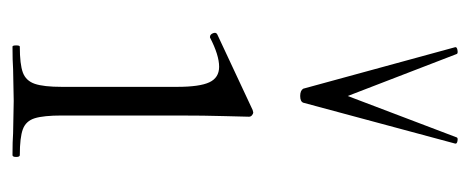

<svg xmlns="http://www.w3.org/2000/svg" viewBox="-248 -522 770 315"><g transform="rotate(90 137.5 -365.0)"><path d="M57 -12Q86 -12 99.5 -17Q113 -22 118 -36.5Q123 -51 123 -81V-270Q123 -307 115.5 -323Q108 -339 90 -339Q71 -339 42 -324H41Q37 -324 35 -329Q33 -334 37 -336L161 -394L165 -395Q167 -395 169.5 -393Q172 -391 172 -388Q172 -382 171 -348.5Q170 -315 170 -271V-81Q170 -51 174.5 -36.5Q179 -22 192.5 -17Q206 -12 235 -12Q238 -12 238 -6Q238 0 235 0Q212 0 199 -1L146 -2L94 -1Q80 0 57 0Q55 0 55 -6Q55 -12 57 -12ZM69 -729 138 -550 206 -729Q207 -731 212 -730Q217 -729 216 -726L149 -477Q147 -472 138 -472Q129 -472 126 -477L58 -726Q57 -729 62.5 -730Q68 -731 69 -729Z"/></g></svg>

Font: Cormorant Infant Light
Style: Regular
Weight: 300
Designer: Christian Thalmann (Catharsis Fonts)
Version: Version 3.000